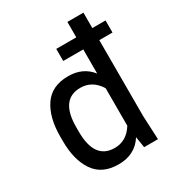

<svg xmlns="http://www.w3.org/2000/svg" viewBox="-192 -917 959 1046"><g transform="rotate(-30 288.0 -394.0)"><path d="M576 -627H493V-150L500 0H413L402 -69Q351 12 247 12Q144 12 95 -59.5Q46 -131 46 -251V-279Q46 -399 95 -470.5Q144 -542 247 -542Q340 -542 392 -475V-627H266V-703H392V-800H493V-703H576ZM273 -454Q147 -454 147 -279V-251Q147 -76 273 -76Q348 -76 392 -147V-383Q348 -454 273 -454Z"/></g></svg>

Font: Coupeur_Texte
Style: Regular
Weight: 400
Designer: Léa Rolland
Version: Version 1.000;PS 001.000;hotconv 1.0.88;makeotf.lib2.5.64775